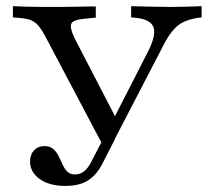

<svg xmlns="http://www.w3.org/2000/svg" viewBox="-20 -591 694 622"><path d="M327.4 -93.5 126.6 -473.4Q114.5 -496 104 -508.1Q93.5 -520.2 80.6 -525.4Q67.7 -530.6 49.2 -532.3L21.8 -534.7V-571Q41.9 -570.2 66.9 -569.4Q91.9 -568.5 116.1 -568.5H120.2H125Q146.8 -568.5 170.2 -568.5Q193.5 -568.5 215.7 -569Q237.9 -569.4 256.9 -569.8Q275.8 -570.2 290.3 -570.2V-533.9L256.5 -530.6Q217.7 -527.4 211.3 -514.9Q204.8 -502.4 221.8 -466.9L362.1 -196L335.5 -181.5L459.7 -424.2Q486.3 -477.4 477.4 -502.4Q468.5 -527.4 422.6 -533.1L404.8 -534.7V-571Q436.3 -570.2 469.4 -569.4Q502.4 -568.5 532.3 -568.5Q561.3 -568.5 586.7 -569.4Q612.1 -570.2 633.1 -571V-534.7L620.2 -533.1Q594.4 -529 574.6 -519.8Q554.8 -510.5 538.3 -490.3Q521.8 -470.2 503.2 -432.3ZM191.1 11.3Q140.3 11.3 108.9 -10.9Q77.4 -33.1 77.4 -67.7Q77.4 -90.3 90.3 -104Q103.2 -117.7 124.2 -117.7Q141.9 -117.7 152.4 -108.5Q162.9 -99.2 169.8 -85.5Q176.6 -71.8 182.7 -58.1Q188.7 -44.4 198 -35.1Q207.3 -25.8 223.4 -25.8Q239.5 -25.8 253.2 -36.7Q266.9 -47.6 278.2 -71.8L323.4 -158.9L352.4 -140.3L315.3 -67.7Q301.6 -39.5 284.7 -22.2Q267.7 -4.8 245.2 3.2Q222.6 11.3 191.1 11.3Z"/></svg>

Font: Playfair 9pt
Style: Regular
Weight: 400
Designer: Claus Eggers Sørensen
Foundry: Claus Eggers Sørensen
Version: Version 2.203